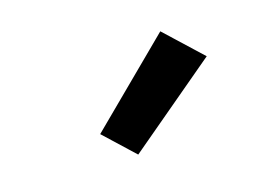

<svg xmlns="http://www.w3.org/2000/svg" viewBox="-48 -881 595 415"><g transform="rotate(-15 250.0 -673.5)"><path d="M218 -551 150 -615 333 -796 416 -718Z"/></g></svg>

Font: Iosevka Gothic
Style: Bold
Weight: 700
Monospace: yes
Designer: Belleve Invis
Foundry: Belleve Invis
Version: Version 15.5.1; ttfautohint (v1.8.4)